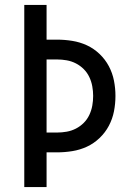

<svg xmlns="http://www.w3.org/2000/svg" viewBox="-20 -755 540 775"><path d="M78 0V-735H168V-595H210Q241 -595 272 -590Q303 -585 331 -572Q359 -559 382 -537Q405 -515 419.5 -487.5Q434 -460 440 -429.5Q446 -399 446 -368Q446 -336 440 -305.5Q434 -275 419.5 -247.5Q405 -220 382 -198Q359 -176 331 -163Q303 -150 272 -145Q241 -140 210 -140H168V0ZM168 -220H210Q230 -220 249.5 -223.5Q269 -227 286.5 -236Q304 -245 318 -259Q332 -273 340.5 -291Q349 -309 352.5 -328.5Q356 -348 356 -368Q356 -387 352.5 -406.5Q349 -426 340.5 -444Q332 -462 318 -476Q304 -490 286.5 -499Q269 -508 249.5 -511.5Q230 -515 210 -515H168Z"/></svg>

Font: Iosevka Curly Medium
Style: Regular
Weight: 500
Monospace: yes
Designer: Belleve Invis
Foundry: Belleve Invis
Version: Version 22.1.2; ttfautohint (v1.8.4)